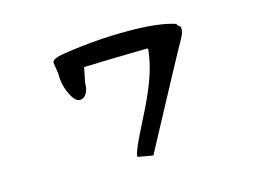

<svg xmlns="http://www.w3.org/2000/svg" viewBox="-80 -733 1160 851"><g transform="rotate(-15 500.0 -308.0)"><path d="M207 -538Q205 -557 266 -566Q414 -589 561 -589Q702 -589 778 -564Q778 -556 787 -552Q794 -548 794 -537Q794 -518 778 -491Q747 -437 528 -27L460 -39Q458 -41 458 -44Q458 -52 469 -79Q485 -118 525.5 -196.5Q566 -275 592.5 -343.5Q619 -412 627 -479Q628 -485 627.5 -488Q627 -491 624.5 -492Q622 -493 616 -492Q613 -492 597 -491.5Q581 -491 543 -490.5Q505 -490 469 -489L333 -485L319 -416Q320 -387 308 -368Q296 -349 279 -349Q260 -349 245 -374Q215 -424 215 -480V-487Z"/></g></svg>

Font: NaniFont Regular
Style: Regular
Weight: 400
Designer: Nanigashitei
Version: Version 1.036